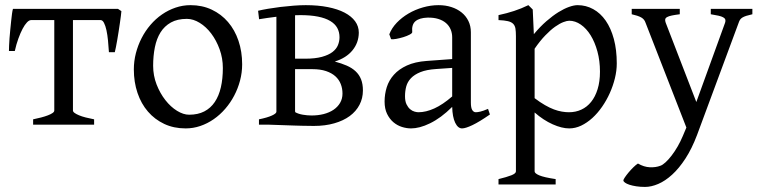

<svg xmlns="http://www.w3.org/2000/svg" viewBox="-20 -489 2981 753"><path d="M109.9 0V-21Q126.5 -24.4 141.4 -28.3Q156.2 -32.2 167.7 -36.6Q179.2 -41 186 -45.7Q192.9 -50.3 192.9 -55.7V-410.2H102.1Q94.2 -410.2 85.7 -401.1Q77.1 -392.1 68.6 -376Q60.1 -359.9 52 -337.6Q43.9 -315.4 38.1 -289.1H15.1Q15.1 -295.9 15.6 -309.3Q16.1 -322.8 17.3 -338.9Q18.6 -355 20.3 -372.6Q22 -390.1 23.7 -406.2Q25.4 -422.4 27.1 -435.1Q28.8 -447.8 30.8 -454.1H442.9L456.1 -445.3Q455.6 -439 454.1 -426.5Q452.6 -414.1 450.2 -398.4Q447.8 -382.8 445.3 -365.7Q442.9 -348.6 439.9 -332.8Q437 -316.9 434.6 -304Q432.1 -291 430.2 -284.2H407.2Q405.8 -307.1 403.6 -329.8Q401.4 -352.5 397.5 -370.4Q393.6 -388.2 387.9 -399.2Q382.3 -410.2 374.5 -410.2H266.1V-55.7Q266.1 -50.8 272.5 -46.1Q278.8 -41.5 289.8 -36.9Q300.8 -32.2 316.2 -28.3Q331.5 -24.4 349.1 -21V0Z M854 -222.2Q854 -260.7 841.3 -295.7Q828.6 -330.6 808.6 -357.2Q788.6 -383.8 763.2 -399.4Q737.8 -415 712.9 -415Q675.8 -415 650.4 -400.9Q625 -386.7 609.6 -362.1Q594.2 -337.4 587.4 -303.7Q580.6 -270 580.6 -231Q580.6 -192.4 594.2 -157.5Q607.9 -122.6 628.7 -96.2Q649.4 -69.8 674.3 -54.4Q699.2 -39.1 721.7 -39.1Q756.3 -39.1 781.2 -52Q806.2 -64.9 822.3 -88.9Q838.4 -112.8 846.2 -146.5Q854 -180.2 854 -222.2ZM929.7 -236.8Q929.7 -204.1 921.4 -172.9Q913.1 -141.6 898.4 -113.8Q883.8 -85.9 863.3 -62.3Q842.8 -38.6 818.1 -21.5Q793.5 -4.4 765.6 5.1Q737.8 14.6 708 14.6Q661.6 14.6 624.3 -2.9Q586.9 -20.5 560.3 -51.3Q533.7 -82 519.3 -124.5Q504.9 -167 504.9 -216.8Q504.9 -249 512.9 -280.3Q521 -311.5 535.4 -339.6Q549.8 -367.7 570.1 -391.4Q590.3 -415 615 -432.1Q639.6 -449.2 668.2 -459Q696.8 -468.8 727.1 -468.8Q772.9 -468.8 810.3 -451.2Q847.7 -433.6 874.3 -402.6Q900.9 -371.6 915.3 -329.1Q929.7 -286.6 929.7 -236.8Z M1157.2 -429.7Q1152.3 -429.7 1147.5 -429.4Q1142.6 -429.2 1137.2 -429.2V-258.8H1176.3Q1216.3 -258.8 1242.7 -266.1Q1269 -273.4 1284.2 -285.2Q1299.3 -296.9 1305.4 -312Q1311.5 -327.1 1311.5 -342.8Q1311.5 -363.3 1302.7 -379.4Q1293.9 -395.5 1275.1 -406.7Q1256.3 -418 1227.3 -423.8Q1198.2 -429.7 1157.2 -429.7ZM1137.2 -217.8V-52.7Q1137.2 -51.8 1138.2 -48.8Q1150.4 -42 1167.7 -39.1Q1185.1 -36.1 1202.1 -36.1Q1227.5 -36.1 1249.5 -41.7Q1271.5 -47.4 1287.8 -58.3Q1304.2 -69.3 1313.7 -85.4Q1323.2 -101.6 1323.2 -122.1Q1323.2 -142.1 1316.4 -159.4Q1309.6 -176.8 1295.4 -189.7Q1281.2 -202.6 1258.8 -210.2Q1236.3 -217.8 1205.1 -217.8ZM1403.3 -134.3Q1403.3 -103.5 1389.9 -77.9Q1376.5 -52.2 1351.6 -33.9Q1326.7 -15.6 1291 -5.4Q1255.4 4.9 1210.9 4.9Q1202.1 4.9 1189.7 4.6Q1177.2 4.4 1163.3 4.2Q1149.4 3.9 1134.5 3.4Q1119.6 2.9 1105.5 2.4Q1071.8 1.5 1035.2 0H995.6V-21Q1028.8 -27.8 1046.4 -35.9Q1064 -43.9 1064 -50.8V-423.3Q1045.4 -420.9 1027.8 -418.5Q1010.3 -416 996.1 -413.6L992.2 -446.8Q1008.3 -450.7 1031.2 -454.6Q1054.2 -458.5 1079.8 -461.7Q1105.5 -464.8 1131.6 -466.8Q1157.7 -468.8 1179.2 -468.8Q1227.1 -468.8 1265.6 -461.2Q1304.2 -453.6 1331.3 -439.5Q1358.4 -425.3 1372.8 -405.5Q1387.2 -385.7 1387.2 -360.8Q1386.7 -321.3 1362.3 -291.5Q1337.9 -261.7 1293 -247.6Q1319.3 -240.7 1339.8 -231.7Q1360.4 -222.7 1374.5 -209.5Q1388.7 -196.3 1396 -178Q1403.3 -159.7 1403.3 -134.3Z M1621.1 -48.8Q1650.4 -48.8 1683.3 -63.7Q1716.3 -78.6 1753.4 -110.8V-222.7L1690.4 -218.3Q1652.8 -215.8 1629.2 -206.3Q1605.5 -196.8 1591.8 -182.4Q1578.1 -168 1573.2 -149.9Q1568.4 -131.8 1568.4 -111.8Q1568.4 -92.3 1574.2 -80.1Q1580.1 -67.9 1588.4 -60.8Q1596.7 -53.7 1605.7 -51.3Q1614.7 -48.8 1621.1 -48.8ZM1901.4 -40Q1859.9 -11.2 1832.8 1.7Q1805.7 14.6 1792 14.6Q1775.9 14.6 1765.1 -7.8Q1754.4 -30.3 1753.4 -69.8Q1731.4 -47.9 1709.5 -31.7Q1687.5 -15.6 1666.5 -5.4Q1645.5 4.9 1626.7 9.8Q1607.9 14.6 1592.3 14.6Q1574.7 14.6 1556.2 8.8Q1537.6 2.9 1522.7 -9.8Q1507.8 -22.5 1498 -42.5Q1488.3 -62.5 1488.3 -90.8Q1488.3 -119.6 1496.8 -147Q1505.4 -174.3 1524.9 -196Q1544.4 -217.8 1575.9 -232.2Q1607.4 -246.6 1653.3 -250L1753.4 -257.3V-342.8Q1753.4 -359.4 1747.3 -373.8Q1741.2 -388.2 1729 -398.7Q1716.8 -409.2 1698.7 -414.8Q1680.7 -420.4 1656.7 -419.9Q1625 -418.9 1609.4 -405.8Q1593.8 -392.6 1596.7 -363.3Q1597.2 -358.9 1586.7 -353.3Q1576.2 -347.7 1561.8 -343.3Q1547.4 -338.9 1533.4 -336.4Q1519.5 -334 1513.7 -335.4L1506.8 -354.5Q1516.1 -378.9 1535.9 -399.7Q1555.7 -420.4 1581.8 -435.8Q1607.9 -451.2 1638.7 -460Q1669.4 -468.8 1700.2 -468.8Q1727.1 -468.8 1750 -461.4Q1772.9 -454.1 1790 -440.4Q1807.1 -426.8 1816.9 -407Q1826.7 -387.2 1826.7 -362.3V-86.9Q1826.7 -66.4 1832 -57.6Q1837.4 -48.8 1846.2 -48.8Q1853 -48.8 1863.8 -51.3Q1874.5 -53.7 1894 -62Z M2333 -208Q2333 -250.5 2323 -287.1Q2313 -323.7 2296.4 -350.6Q2279.8 -377.4 2257.8 -392.6Q2235.8 -407.7 2212.4 -407.7Q2203.6 -407.7 2189.5 -402.3Q2175.3 -397 2157.2 -384.3Q2139.2 -371.6 2118.7 -350.3Q2098.1 -329.1 2076.7 -297.9V-104Q2098.6 -87.4 2117.4 -76.7Q2136.2 -65.9 2152.6 -59.8Q2168.9 -53.7 2183.6 -51.3Q2198.2 -48.8 2211.4 -48.8Q2237.8 -48.8 2260 -59.1Q2282.2 -69.3 2298.3 -89.4Q2314.5 -109.4 2323.7 -139.2Q2333 -168.9 2333 -208ZM2398.9 -240.2Q2398.9 -211.9 2391.6 -182.1Q2384.3 -152.3 2371.6 -124Q2358.9 -95.7 2341.3 -70.3Q2323.7 -44.9 2303 -26.1Q2282.2 -7.3 2259.3 3.7Q2236.3 14.6 2212.4 14.6Q2183.6 14.6 2147.5 -1.5Q2111.3 -17.6 2076.7 -47.9V183.1Q2076.7 190.9 2095 198.7Q2113.3 206.5 2159.2 213.4V234.4H1935.1V213.4Q1967.3 205.6 1985.4 198.5Q2003.4 191.4 2003.4 183.1V-347.2Q2003.4 -365.2 2001.5 -377Q1999.5 -388.7 1992.4 -395.8Q1985.4 -402.8 1971.9 -406Q1958.5 -409.2 1935.1 -410.2V-429.7Q1951.7 -433.1 1966.8 -437.3Q1981.9 -441.4 1996.1 -446Q2010.3 -450.7 2024.2 -456.3Q2038.1 -461.9 2052.2 -468.8L2069.3 -451.7L2073.7 -355Q2098.1 -384.3 2122.8 -405.8Q2147.5 -427.2 2169.9 -441.2Q2192.4 -455.1 2211.7 -461.9Q2231 -468.8 2245.1 -468.8Q2278.3 -468.8 2306.6 -453.1Q2335 -437.5 2355.5 -408Q2376 -378.4 2387.5 -335.9Q2398.9 -293.5 2398.9 -240.2Z M2930.7 -433.1Q2916 -429.7 2906.7 -426.8Q2897.5 -423.8 2891.6 -420.2Q2885.7 -416.5 2882.6 -411.9Q2879.4 -407.2 2877 -399.9L2713.9 40Q2693.4 94.2 2668.2 132.8Q2643.1 171.4 2616 196Q2588.9 220.7 2561.5 232.4Q2534.2 244.1 2509.8 244.1Q2491.2 244.1 2475.6 241.7Q2460 239.3 2448.7 235.6Q2437.5 231.9 2431.2 227.3Q2424.8 222.7 2424.8 218.3Q2424.8 215.3 2430.7 206.5Q2436.5 197.8 2445.3 187.3Q2454.1 176.8 2464.1 167Q2474.1 157.2 2481.9 152.3Q2505.4 166 2528.6 167Q2551.8 168 2569.8 161.1Q2578.6 158.2 2590.3 147.5Q2602.1 136.7 2614 121.1Q2626 105.5 2637.5 85.7Q2648.9 65.9 2657.7 44.9L2671.9 11.2L2511.7 -399.9Q2507.3 -413.6 2494.6 -420.7Q2481.9 -427.7 2457.5 -433.1V-454.1H2646V-433.1Q2627 -430.7 2615 -428.2Q2603 -425.8 2596.4 -422.1Q2589.8 -418.5 2588.9 -413.1Q2587.9 -407.7 2590.8 -399.9L2710.9 -88.9L2823.7 -399.9Q2826.2 -407.2 2824.5 -412.4Q2822.8 -417.5 2816.2 -421.1Q2809.6 -424.8 2797.6 -427.5Q2785.6 -430.2 2767.6 -433.1V-454.1H2930.7Z"/></svg>

Font: Noto Serif Devanagari
Style: Bold
Weight: 700
Designer: Monotype Design Team
Foundry: Monotype Imaging Inc.
Version: Version 1.01